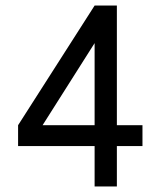

<svg xmlns="http://www.w3.org/2000/svg" viewBox="-20 -525 577 690"><path d="M400 -505V145H320V-406L339 -400L114 -45L97 -75H336V0H45V-75L320 -505ZM384 0V-75H492V0Z"/></svg>

Font: Syne
Style: Regular
Weight: 400
Designer: Lucas Descroix
Foundry: Bonjour Monde
Version: Version 2.200